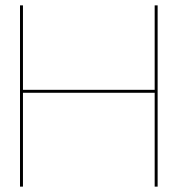

<svg xmlns="http://www.w3.org/2000/svg" viewBox="-20 -695 704 715"><path d="M54.5 0V-675H65.5V-360.5H556V-675H567V0H556V-349.5H65.5V0Z"/></svg>

Font: Anybody ExtraExpanded Thin
Style: Regular
Weight: 100
Width: 8
Designer: Tyler Finck
Foundry: Etcetera Type Company
Version: Version 1.010; ttfautohint (v1.8.3) -l 8 -r 50 -G 200 -x 14 